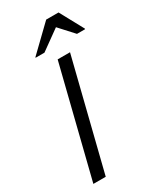

<svg xmlns="http://www.w3.org/2000/svg" viewBox="-223 -961 855 1031"><g transform="rotate(-30 205.0 -445.5)"><path d="M32.5 0 200.8 -675H277.5L109.2 0ZM102.5 -741.7 103.3 -745 254.2 -890.8H330.8L410 -745L409.2 -741.7H359.2L279.2 -829.2L157.5 -741.7Z"/></g></svg>

Font: Funnel Sans Light
Style: Italic
Weight: 300
Italic angle: -14.036°
Designer: NORD ID, Kristian Moeller
Foundry: Dicotype
Version: Version 1.000